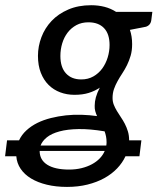

<svg xmlns="http://www.w3.org/2000/svg" viewBox="-64 -535 604 736"><path d="M442.5 -366Q442.5 -341 436.8 -321.5Q431 -302 422.8 -285.2Q414.5 -268.5 404.8 -253.8Q395 -239 386.8 -224.2Q378.5 -209.5 373 -193.8Q367.5 -178 367.5 -159.5Q367.5 -145.5 372.2 -133.5Q377 -121.5 384 -109.8Q391 -98 399.2 -86Q407.5 -74 414.5 -60.5Q421.5 -47 426.2 -31.5Q431 -16 431 3H478L470.5 64H417Q405.5 89 385 110.5Q364.5 132 336 147.8Q307.5 163.5 271.5 172.5Q235.5 181.5 193 181.5Q150.5 181.5 115.5 173Q80.5 164.5 55.2 149.2Q30 134 15.2 112.2Q0.5 90.5 -1.5 64H-44.5L-37 3H9Q19 -18.5 37.2 -35.2Q55.5 -52 79.2 -63.8Q103 -75.5 131 -82.5Q159 -89.5 188.8 -92.8Q218.5 -96 249 -95Q279.5 -94 308 -90Q304 -99 301.2 -108.8Q298.5 -118.5 299 -130Q299 -145.5 303.5 -162Q308 -178.5 318.5 -199Q299.5 -186 276 -178.8Q252.5 -171.5 221.5 -171.5Q192.5 -171.5 167 -181Q141.5 -190.5 122.5 -209.2Q103.5 -228 92.5 -256Q81.5 -284 81.5 -321Q81.5 -357.5 94.8 -392.5Q108 -427.5 133.8 -454.8Q159.5 -482 197.8 -498.5Q236 -515 285.5 -515Q312.5 -515 336.8 -508.8Q361 -502.5 381 -489.5H520L516 -458Q513.5 -438.5 495.5 -432.5L434 -420.5Q442.5 -396 442.5 -366ZM247.5 -230.5Q273.5 -230.5 293.8 -242Q314 -253.5 327.8 -272.2Q341.5 -291 348.8 -314.8Q356 -338.5 356 -362.5Q356 -405 334.8 -427.2Q313.5 -449.5 275 -449.5Q249 -449.5 229 -438.8Q209 -428 195.2 -410Q181.5 -392 174.5 -368.8Q167.5 -345.5 167.5 -320.5Q167.5 -277 188.8 -253.8Q210 -230.5 247.5 -230.5ZM201 115Q226.5 115 248.8 109.5Q271 104 288.5 94.5Q306 85 318.5 72Q331 59 337.5 43.5H88Q88 78 117.2 96.5Q146.5 115 201 115ZM344.5 10.5Q344.5 -1.5 342.5 -11.8Q340.5 -22 337 -31.5Q280 -41 237 -40.2Q194 -39.5 163.8 -31.2Q133.5 -23 115.8 -8.8Q98 5.5 91.5 23H343.5Q344 20 344.2 16.8Q344.5 13.5 344.5 10.5Z"/></svg>

Font: Lato Medium
Style: Italic
Weight: 500
Italic angle: -7°
Designer: Lukasz Dziedzic
Foundry: tyPoland Lukasz Dziedzic
Version: Version 2.006; 2014-01-15